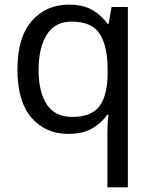

<svg xmlns="http://www.w3.org/2000/svg" viewBox="-20 -566 655 826"><path d="M442 11Q442 -7 443 -31Q444 -55 447 -72H441Q418 -38 377.5 -14Q337 10 273 10Q176 10 115.5 -59.5Q55 -129 55 -267Q55 -405 116.5 -475.5Q178 -546 276 -546Q339 -546 379 -522Q419 -498 443 -463H447L460 -536H530V240H442ZM290 -63Q373 -63 407.5 -108.5Q442 -154 443 -248V-266Q443 -368 409 -420.5Q375 -473 288 -473Q216 -473 181 -416.5Q146 -360 146 -265Q146 -170 181.5 -116.5Q217 -63 290 -63Z"/></svg>

Font: Noto Sans Mandaic
Style: Regular
Weight: 400
Designer: Monotype Design Team
Foundry: Monotype Imaging Inc.
Version: Version 2.002; ttfautohint (v1.8.4.7-5d5b)